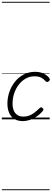

<svg xmlns="http://www.w3.org/2000/svg" viewBox="-20 -1303 564 2096"><path d="M230 19Q174 19 136.5 -4.5Q99 -28 80 -71Q61 -114 61 -171Q61 -238 82.5 -300Q104 -362 144 -411.5Q184 -461 239.5 -490Q295 -519 363 -519Q418 -519 459 -498.5Q500 -478 520 -447Q526 -438 524 -431Q522 -424 512 -415Q502 -408 493.5 -408Q485 -408 478 -416Q459 -439 431.5 -454.5Q404 -470 357 -470Q302 -470 258 -444Q214 -418 182 -375Q150 -332 133.5 -279.5Q117 -227 117 -172Q117 -129 130 -97Q143 -65 169.5 -47.5Q196 -30 236 -30Q270 -30 299 -41Q328 -52 356 -73.5Q384 -95 414 -124Q422 -133 430.5 -131Q439 -129 445 -123Q453 -116 454 -108.5Q455 -101 447 -92Q415 -54 378 -29.5Q341 -5 303 7Q265 19 230 19ZM0 763H522V773H0ZM0 -20H522V0H0ZM0 -505H522V-500H0ZM0 -1283H522V-1273H0Z"/></svg>

Font: Playwrite NL Guides
Style: Regular
Weight: 400
Designer: Veronika Burian, José Scaglione
Foundry: TypeTogether
Version: Version 1.003